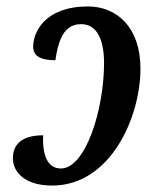

<svg xmlns="http://www.w3.org/2000/svg" viewBox="-20 -566 475 596"><path d="M142 10C323 10 416 -202 416 -353C416 -482 342 -546 253 -546C120 -546 83 -467 83 -421C83 -394 103 -379 152 -379C163 -459 188 -491 232 -491C282 -491 303 -441 303 -370C303 -227 246 -43 169 -43C131 -43 111 -78 114 -146C47 -146 20 -117 20 -75C20 -31 58 10 142 10Z"/></svg>

Font: Noto Serif Condensed Semi
Style: Italic
Weight: 600
Width: 3
Italic angle: -12°
Designer: Monotype Design Team
Foundry: Monotype Imaging Inc.
Version: Version 1.901